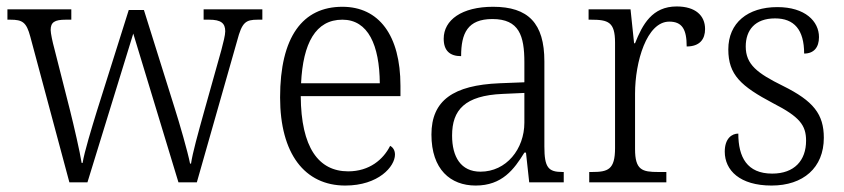

<svg xmlns="http://www.w3.org/2000/svg" viewBox="-20 -565 2616 595"><path d="M74 -451 195 0H251L393 -461L533 0H590L715 -439C730 -496 741 -504 779 -504H793V-536H611V-504H628C665 -504 678 -493 678 -468C678 -456 672 -433 666 -410L613 -221C593 -149 577 -92 572 -58H569C562 -94 536 -184 521 -231L426 -534H379L280 -220C265 -171 241 -93 236 -60H233C228 -93 209 -175 197 -223L148 -416C143 -434 137 -462 137 -472C137 -496 149 -504 184 -504H201V-536H3V-504H12C50 -504 62 -496 74 -451Z M1050 10C1153 10 1204 -49 1204 -86C1204 -100 1197 -109 1189 -113C1168 -71 1125 -34 1059 -34C967 -34 913 -108 912 -267H1221V-299C1221 -456 1154 -544 1041 -544C918 -544 848 -451 848 -263C848 -89 924 10 1050 10ZM1157 -307H913C919 -431 958 -504 1041 -504C1121 -504 1156 -425 1157 -307Z M1454 10C1536 10 1573 -40 1605 -92H1610L1620 0H1727V-32H1723C1679 -32 1667 -46 1667 -111V-375C1667 -493 1617 -544 1508 -544C1411 -544 1355 -503 1355 -445C1355 -408 1374 -391 1409 -391C1409 -462 1429 -506 1506 -506C1589 -506 1605 -454 1605 -372V-310L1528 -307C1385 -301 1317 -254 1317 -148C1317 -40 1376 10 1454 10ZM1469 -33C1408 -33 1381 -79 1381 -145C1381 -224 1420 -269 1538 -274L1605 -277V-185C1605 -103 1549 -33 1469 -33Z M1806 0H2045V-32H2020C1970 -32 1948 -38 1948 -103V-275C1948 -373 1984 -498 2054 -498C2094 -498 2108 -474 2108 -421C2149 -421 2165 -444 2165 -475C2165 -517 2135 -545 2077 -545C2001 -545 1971 -489 1948 -431H1945L1934 -536H1804V-504H1811C1865 -504 1886 -497 1886 -433V-106C1886 -39 1864 -32 1814 -32H1806Z M2371 10C2469 10 2533 -45 2533 -138C2533 -211 2501 -252 2406 -299C2327 -338 2291 -365 2291 -421C2291 -471 2319 -508 2382 -508C2441 -508 2472 -473 2472 -399C2502 -399 2518 -418 2518 -450C2518 -499 2475 -543 2389 -543C2297 -543 2237 -494 2237 -412C2237 -333 2276 -298 2376 -245C2458 -203 2478 -177 2478 -129C2478 -68 2442 -27 2373 -27C2295 -27 2268 -78 2268 -151C2248 -151 2226 -136 2226 -95C2226 -37 2273 10 2371 10Z"/></svg>

Font: Noto Serif Devanagari SemiCondensed Light
Style: Regular
Weight: 300
Width: 4
Designer: Universal Thirst, Indian Type Foundry and the Monotype Design Team
Foundry: Monotype Imaging Inc.
Version: Version 2.004